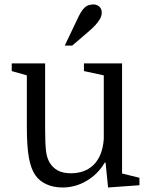

<svg xmlns="http://www.w3.org/2000/svg" viewBox="-20 -821 667 851"><path d="M180 -249V-540H32V-506L99 -487V-259Q99 -173 108 -122.5Q117 -72 137 -44Q155 -18 186.5 -4Q218 10 257 10Q314 10 364 -19.5Q414 -49 444 -100H448L459 10L598 0V-33L521 -52V-540H352V-506L440 -487V-205Q437 -166 425.5 -137.5Q414 -109 394.5 -90Q375 -71 349.5 -62Q324 -53 294 -53Q259 -53 236 -65.5Q213 -78 199 -102Q194 -111 190 -123Q186 -135 184 -152Q182 -169 181 -193Q180 -217 180 -249ZM308 -705 267 -619H300L354 -665Q364 -674 377.5 -685.5Q391 -697 403 -710Q415 -723 423 -737Q431 -751 431 -765Q431 -775 427.5 -782Q424 -789 418 -793.5Q412 -798 404.5 -800Q397 -802 388 -801Q374 -800 364.5 -794.5Q355 -789 346.5 -778Q338 -767 329 -749Q320 -731 308 -705Z"/></svg>

Font: GradeGX
Style: Regular
Weight: 100
Width: 1
Designer: Adam Twardoch
Foundry: Adam Twardoch
Version: Version 2.002; DEVELOPMENT